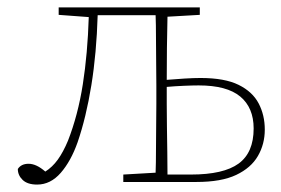

<svg xmlns="http://www.w3.org/2000/svg" viewBox="-20 -490 756 517"><path d="M80 7Q54 7 41 -5.5Q28 -18 28 -35Q37 -49 57 -49Q78 -49 102 -28Q121 -40 135.5 -60Q150 -80 163 -111Q190 -180 203 -263Q216 -346 219 -444L138 -450V-470H518V-450L431 -445Q430 -410 429.5 -362Q429 -314 429 -275Q452 -277 477 -278.5Q502 -280 520 -280Q585 -280 622.5 -261.5Q660 -243 676.5 -211.5Q693 -180 693 -141Q693 -102 674.5 -70Q656 -38 616 -19Q576 0 509 0H312V-20L399 -25Q400 -51 400 -84.5Q400 -118 400.5 -151Q401 -184 401 -210V-260Q401 -287 400.5 -321.5Q400 -356 400 -390Q400 -424 399 -449H243Q240 -347 226 -260.5Q212 -174 189 -107Q171 -56 143.5 -24.5Q116 7 80 7ZM429 -210Q429 -183 429.5 -148.5Q430 -114 430.5 -80Q431 -46 431 -20H494Q582 -20 622.5 -49.5Q663 -79 663 -144Q663 -200 627 -230Q591 -260 515 -260Q499 -260 475.5 -259Q452 -258 429 -256Z"/></svg>

Font: Source Serif 4 ExtraLight
Style: Regular
Weight: 200
Designer: Frank Grießhammer
Foundry: Adobe
Version: Version 4.005;hotconv 1.1.0;makeotfexe 2.6.0